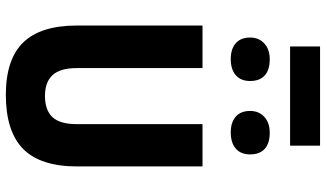

<svg xmlns="http://www.w3.org/2000/svg" viewBox="-248 -847 1110 654"><g transform="rotate(90 307.0 -520.0)"><path d="M138.2 -953.1V-1055.2H476.1V-953.1ZM181.2 -751Q146.5 -751 127.2 -768.1Q107.9 -785.2 107.9 -816.9Q107.9 -846.7 127.9 -865.2Q147.9 -883.8 182.1 -883.8Q218.3 -883.8 237.1 -866.7Q255.9 -849.6 255.9 -816.9Q255.9 -785.2 236.1 -768.1Q216.3 -751 181.2 -751ZM431.2 -751Q396.5 -751 377.2 -768.1Q357.9 -785.2 357.9 -816.9Q357.9 -846.7 377.9 -865.2Q397.9 -883.8 432.1 -883.8Q468.3 -883.8 487.1 -866.7Q505.9 -849.6 505.9 -816.9Q505.9 -785.2 486.1 -768.1Q466.3 -751 431.2 -751ZM402.8 -226.1V-654.8H546.9V-228Q546.9 -102.5 487.1 -43.7Q427.2 15.1 303.2 15.1Q182.1 15.1 124.5 -44.2Q66.9 -103.5 66.9 -228V-654.8H211.9V-226.1Q211.9 -170.4 235.6 -144.3Q259.3 -118.2 307.1 -118.2Q355 -118.2 378.9 -143.6Q402.8 -168.9 402.8 -226.1Z"/></g></svg>

Font: IntelOne Mono Bold
Style: Regular
Weight: 700
Designer: Fred Shallcrass
Foundry: Frere-Jones Type LLC
Version: Version 1.200;hotconv 1.1.0;makeotfexe 2.6.0;FJTRelease1.2